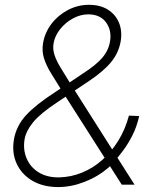

<svg xmlns="http://www.w3.org/2000/svg" viewBox="-20 -756 626 786"><path d="M218.8 9.8Q156.7 9.8 112.5 -16.1Q68.4 -42 48.1 -86.4Q27.8 -130.9 37.1 -185.5Q46.9 -241.2 86.7 -284.4Q126.5 -327.6 203.6 -377.4L322.3 -457Q373 -489.7 398.7 -519.5Q424.3 -549.3 430.7 -587.4Q437.5 -632.8 413.8 -664.8Q390.1 -696.8 341.8 -697.3Q309.1 -697.3 278.3 -680.4Q247.6 -663.6 226.1 -636.5Q204.6 -609.4 199.2 -578.6Q195.3 -554.7 203.1 -531Q210.9 -507.3 228 -479.2Q245.1 -451.2 268.6 -413.1L530.8 0H478.5L236.8 -378.9Q209.5 -422.4 189.5 -455.1Q169.4 -487.8 160.2 -517.1Q150.9 -546.4 156.2 -579.1Q163.6 -623 190.9 -658.7Q218.3 -694.3 258.5 -715.3Q298.8 -736.3 344.2 -736.3Q390.1 -736.3 421.6 -716.6Q453.1 -696.8 467 -663.1Q481 -629.4 474.1 -587.4Q466.3 -540.5 435.3 -502.4Q404.3 -464.4 345.7 -425.3L212.4 -335.9Q144.5 -291 115.5 -255.4Q86.4 -219.7 80.6 -185.5Q73.7 -143.1 89.1 -107.2Q104.5 -71.3 138.4 -50.3Q172.4 -29.3 221.2 -29.8Q270 -30.8 315.2 -49.1Q360.4 -67.4 398.2 -100.8Q436 -134.3 464.4 -180.2Q492.7 -226.1 507.8 -282.7L549.8 -280.8Q539.6 -235.8 521.5 -200.7Q503.4 -165.5 483.4 -138.9Q463.4 -112.3 445.8 -92.3Q440.9 -86.9 435.8 -81.5Q430.7 -76.2 425.3 -70.8Q381.8 -33.2 326.7 -11.7Q271.5 9.8 218.8 9.8Z"/></svg>

Font: Inter Tight ExtraLight
Style: Italic
Weight: 250
Italic angle: -9.39999°
Designer: Rasmus Andersson
Foundry: rsms
Version: Version 3.004